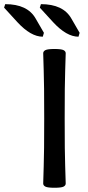

<svg xmlns="http://www.w3.org/2000/svg" viewBox="-125 -888 420 916"><path d="M134.8 7.8Q102.5 7.8 91.8 2.4Q81.1 -2.9 81.1 -12.7Q81.1 -33.2 83.5 -94.7Q85.9 -156.2 85.9 -323.2Q85.9 -490.2 83.5 -551.8Q81.1 -613.3 81.1 -633.8Q81.1 -643.6 91.8 -648.9Q102.5 -654.3 134.8 -654.3Q167.5 -654.3 178 -648.9Q188.5 -643.6 188.5 -633.8Q188.5 -613.3 186 -551.8Q183.6 -490.2 183.6 -323.2Q183.6 -156.2 186 -94.7Q188.5 -33.2 188.5 -12.7Q188.5 -2.9 178 2.4Q167.5 7.8 134.8 7.8ZM79.1 -712.9Q22 -712.9 -42 -782.2L-105.5 -851.6L-100.1 -868.2Q5.9 -868.2 44.9 -799.8L84.5 -731.4ZM249.5 -712.9Q192.4 -712.9 128.4 -782.2L64.9 -851.6L70.3 -868.2Q176.3 -868.2 215.3 -799.8L254.9 -731.4Z"/></svg>

Font: Bainsley
Style: Regular
Weight: 400
Designer: Paul James MIller
Foundry: High-Logic / Made with FontCreator
Version: Version 1.411;March 28, 2021;FontCreator 13.0.0.2683 64-bit